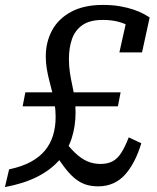

<svg xmlns="http://www.w3.org/2000/svg" viewBox="-56 -747 636 780"><path d="M361 -666Q308 -666 278 -644.5Q248 -623 236 -587Q224 -551 224 -508Q224 -478 228 -452Q232 -426 237.5 -401Q243 -376 247 -348.5Q251 -321 251 -290Q251 -234 235 -184.5Q219 -135 184 -95.5Q149 -56 94.5 -28.5Q40 -1 -36 13L-19 -59Q33 -70 69 -89.5Q105 -109 127 -136Q149 -163 159.5 -197Q170 -231 170 -272Q170 -300 166 -325Q162 -350 156 -373.5Q150 -397 144 -420.5Q138 -444 134 -468Q130 -492 130 -518Q130 -576 155.5 -623.5Q181 -671 233 -699Q285 -727 362 -727Q401 -727 432 -721.5Q463 -716 486.5 -708Q510 -700 526.5 -691Q543 -682 552 -676L521 -534H429L458 -664Q469 -663 477.5 -658Q486 -653 492.5 -645.5Q499 -638 503 -629.5Q507 -621 507 -613Q492 -627 472.5 -639Q453 -651 425.5 -658.5Q398 -666 361 -666ZM47 -372H434L423 -315H36ZM343 10Q311 10 287.5 1Q264 -8 243.5 -26Q223 -44 202 -72.5Q181 -101 154 -141L195 -190Q223 -151 248 -127Q273 -103 298 -92Q323 -81 352 -81Q381 -81 401 -91.5Q421 -102 436.5 -126Q452 -150 467 -189L518 -165Q506 -125 489.5 -93Q473 -61 452.5 -38Q432 -15 404.5 -2.5Q377 10 343 10Z"/></svg>

Font: Roboto Serif
Style: Italic
Weight: 400
Italic angle: -10°
Designer: Greg Gazdowicz
Foundry: Commercial Type
Version: Version 1.008